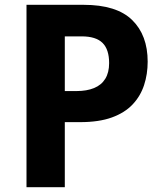

<svg xmlns="http://www.w3.org/2000/svg" viewBox="-20 -777 680 797"><path d="M90 0V-757H327Q464 -757 528.5 -694Q593 -631 593 -521Q593 -469 578 -423.5Q563 -378 530.5 -343.5Q498 -309 444.5 -289.5Q391 -270 313 -270H249V0ZM249 -399H298Q340 -399 370.5 -411.5Q401 -424 417 -450Q433 -476 433 -515Q433 -572 405.5 -599Q378 -626 319 -626H249Z"/></svg>

Font: Menbere
Style: Regular
Weight: 400
Designer: Aleme Tadesse
Foundry: Sorkin Type Co
Version: Version 1.000